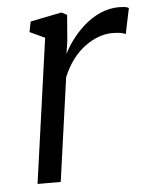

<svg xmlns="http://www.w3.org/2000/svg" viewBox="-46 -604 501 643"><g transform="rotate(-5 205.0 -283.0)"><path d="M54.5 0 122.5 -485.5 72 -509 79 -544 184 -565 202.5 -555.5 195.5 -468 189 -424.5Q198 -445 215.8 -469.2Q233.5 -493.5 258 -515.8Q282.5 -538 313.2 -552Q344 -566 378.5 -566Q386 -566 395.8 -565Q405.5 -564 410.5 -560L392.5 -474Q386 -478 374.5 -479.8Q363 -481.5 346.5 -481.5Q324.5 -481.5 301.2 -473Q278 -464.5 255.2 -447.8Q232.5 -431 213.5 -405.8Q194.5 -380.5 181 -347.5L132.5 0Z"/></g></svg>

Font: Merriweather 20pt Light
Style: Italic
Weight: 300
Italic angle: -7.8°
Version: Version 2.101